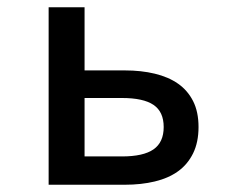

<svg xmlns="http://www.w3.org/2000/svg" viewBox="-20 -509 640 529"><path d="M114 0V-489H213V-315H324Q369 -315 406.5 -306Q444 -297 470.5 -278.5Q497 -260 512 -230.5Q527 -201 527 -159Q527 -117 512 -86.5Q497 -56 470.5 -37Q444 -18 406.5 -9Q369 0 324 0ZM213 -78H316Q375 -78 403 -97.5Q431 -117 431 -159Q431 -201 403 -220Q375 -239 316 -239H213Z"/></svg>

Font: SauceCodePro Nerd Font Mono
Style: Regular
Weight: 500
Monospace: yes
Designer: Paul D. Hunt, Teo Tuominen
Foundry: Adobe Systems Incorporated
Version: Version 2.030;PS 1.000;hotconv 16.6.51;makeotf.lib2.5.65220;